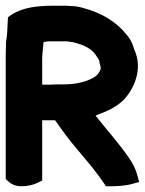

<svg xmlns="http://www.w3.org/2000/svg" viewBox="-21 -651 505 669"><path d="M-1 -27 7 -20C20 -7 37 -2 54 -2C76 -2 96 -7 112 -15L126 -22V-232H162H171L193 -201C241 -133 291 -86 341 -13L348 -2H362C384 -2 413 -3 439 -10L464 -17L457 -42C452 -61 442 -82 427 -103C386 -161 348 -202 312 -248C314 -249 317 -250 321 -252C349 -262 382 -277 407 -300C444 -337 479 -409 447 -478C442 -495 436 -510 426 -523C387 -574 335 -606 266 -624C251 -628 241 -630 222 -630C222 -630 218 -631 209 -631H163C109 -631 57 -625 18 -599L7 -591L6 -578C5 -554 4 -525 0 -505V-503V-501C0 -488 -1 -474 -1 -458ZM126 -356V-446C126 -457 127 -465 128 -475L130 -496C130 -498 130 -501 131 -505H133H136L139 -506C144 -507 152 -507 162 -507H212L233 -504C270 -495 295 -483 311 -462L324 -442C324 -441 326 -436 326 -432V-430L327 -429C329 -422 330 -414 330 -411L329 -410V-409C327 -402 319 -390 312 -385C287 -368 248 -357 201 -357H180C169 -357 160 -356 154 -356Z"/></svg>

Font: SolarCharger
Style: 1050
Weight: 1000
Designer: Mew Too
Foundry: Cannot Into Space Fonts/KineticPlasma Fonts
Version: Version 1.100